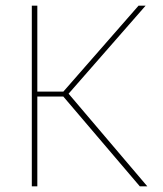

<svg xmlns="http://www.w3.org/2000/svg" viewBox="-20 -659 578 679"><path d="M474.5 0 204 -317.5H108.5V-335H204L470 -639H495L218.5 -323L218 -333L501 0ZM92.5 0V-639H112V0Z"/></svg>

Font: Anek Odia Medium Thin
Style: Regular
Weight: 250
Version: Version 1.003